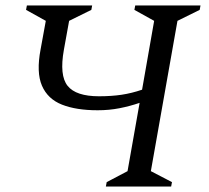

<svg xmlns="http://www.w3.org/2000/svg" viewBox="-20 -680 761 700"><path d="M366 0 369 -16 445 -56 489 -305Q454 -293 416 -285.5Q378 -278 336 -278Q258 -278 206 -298.5Q154 -319 133 -367.5Q112 -416 128 -500L147 -604L75 -644L78 -660H316L313 -644L232 -604L213 -499Q196 -405 226.5 -367Q257 -329 341 -329Q386 -329 423 -334.5Q460 -340 498 -353L542 -604L470 -644L473 -660H711L708 -644L627 -604L530 -56L607 -16L604 0Z"/></svg>

Font: Spectral
Style: Italic
Weight: 400
Italic angle: -10°
Designer: Jean-Baptiste Levee
Foundry: Production Type
Version: Version 2.001